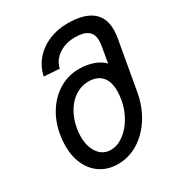

<svg xmlns="http://www.w3.org/2000/svg" viewBox="-191 -922 987 1064"><g transform="rotate(-30 302.5 -390.0)"><path d="M50.5 -215.5Q50.5 -251 57 -287Q70.5 -364 109.2 -423.2Q148 -482.5 204.8 -515.2Q261.5 -548 327.5 -548Q376.5 -548 417.8 -533.8Q459 -519.5 484 -493L501.5 -595.5Q504.5 -613.5 504.5 -628Q504.5 -671.5 477.5 -691.2Q450.5 -711 396.5 -711Q355.5 -711 321.8 -697Q288 -683 266 -658.2Q244 -633.5 237.5 -602L139 -609Q150.5 -665 187.2 -708.2Q224 -751.5 279 -775Q334 -798.5 398.5 -798.5Q501 -798.5 553 -758.8Q605 -719 605 -640.5Q605 -617 600.5 -590L545 -276Q530 -191 487.8 -124Q445.5 -57 384.8 -19.8Q324 17.5 255 17.5Q193 17.5 146.8 -11.8Q100.5 -41 75.5 -93.8Q50.5 -146.5 50.5 -215.5ZM447 -282Q452 -310.5 452 -337Q452 -397.5 423.2 -429.5Q394.5 -461.5 338.5 -461.5Q294 -461.5 255.8 -437.2Q217.5 -413 191 -369.2Q164.5 -325.5 154.5 -268Q150 -242 150 -217.5Q150 -175 163.2 -141.5Q176.5 -108 201 -89.2Q225.5 -70.5 258.5 -70.5Q300.5 -70.5 340.2 -99Q380 -127.5 408.5 -176Q437 -224.5 447 -282Z"/></g></svg>

Font: JuliaMono MediumItalic
Style: Regular
Weight: 500
Italic angle: -9°
Monospace: yes
Designer: cormullion
Foundry: corm
Version: Version 0.049; ttfautohint (v1.8.4)